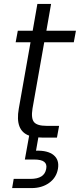

<svg xmlns="http://www.w3.org/2000/svg" viewBox="-20 -703 408 981"><path d="M76 -148 136 -487H60L71 -546H147L171 -683H241L217 -546H368L357 -487H206L146 -148Q138 -98 154 -79Q170 -60 218 -60H282L271 0H196Q182 0 176 -1L164 67Q224 65 254 89.5Q284 114 276 160Q268 205 231 231.5Q194 258 141 258H42L50 211H136Q207 211 216 160Q221 136 206 124Q191 112 154 112H107L129 -10Q56 -36 76 -148Z"/></svg>

Font: Poppins Light
Style: Italic
Weight: 300
Italic angle: -10°
Designer: Ninad Kale (Devanagari), Jonny Pinhorn (Latin)
Foundry: Indian Type Foundry
Version: Version 3.200;PS 1.000;hotconv 16.6.54;makeotf.lib2.5.65590